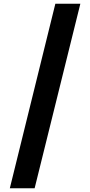

<svg xmlns="http://www.w3.org/2000/svg" viewBox="-20 -852 486 1037"><path d="M279 -832 33 165H167L414 -832Z"/></svg>

Font: Noto Sans Gurmukhi UI Condensed ExtraBold
Style: Regular
Weight: 800
Width: 3
Designer: Jelle Bosma - Monotype Design Team
Foundry: Monotype Imaging Inc.
Version: Version 2.004